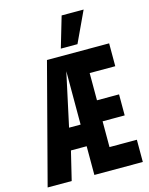

<svg xmlns="http://www.w3.org/2000/svg" viewBox="-134 -1007 847 1090"><g transform="rotate(-15 289.5 -461.5)"><path d="M7.4 0 191 -700H556.4V-565.6H406V-405.6H535.8V-282H406V-130.6H566.8V0H282V-168.8H189.6L148.8 0ZM212.8 -296.4H280.6V-610ZM283.7 -742 336.9 -922.8H466.1L381.5 -742Z"/></g></svg>

Font: Georama ExtraCondensed Thin
Style: Regular
Weight: 100
Width: 2
Designer: Jean-Baptiste Levee
Foundry: Production Type
Version: Version 1.001